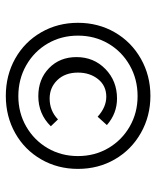

<svg xmlns="http://www.w3.org/2000/svg" viewBox="40 -556 525 644"><g transform="rotate(90 302.0 -234.5)"><path d="M57 -234Q57 -302 89 -357.5Q121 -413 177.5 -445Q234 -477 302 -477Q370 -477 426.5 -445Q483 -413 515 -357.5Q547 -302 547 -234Q547 -166 515 -110.5Q483 -55 427 -23.5Q371 8 302 8Q233 8 177 -23.5Q121 -55 89 -110.5Q57 -166 57 -234ZM504 -234Q504 -290 477.5 -335.5Q451 -381 405 -407.5Q359 -434 303 -434Q246 -434 199.5 -407.5Q153 -381 126.5 -335.5Q100 -290 100 -234Q100 -178 126.5 -132.5Q153 -87 199.5 -60.5Q246 -34 303 -34Q359 -34 405 -60.5Q451 -87 477.5 -132.5Q504 -178 504 -234ZM172 -229Q172 -287 212 -326Q252 -365 311 -365Q361 -365 400 -331L372 -300Q340 -329 305 -329Q268 -329 246 -301.5Q224 -274 224 -234Q224 -191 249 -165Q274 -139 311 -139Q352 -139 381 -167L404 -143Q363 -101 303 -101Q246 -101 209 -137Q172 -173 172 -229Z"/></g></svg>

Font: Ysabeau SC Medium
Style: Regular
Weight: 500
Designer: Christian Thalmann (Catharsis Fonts)
Version: Version 0.003